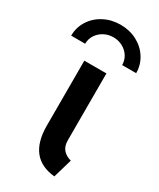

<svg xmlns="http://www.w3.org/2000/svg" viewBox="-234 -811 731 882"><g transform="rotate(30 131.5 -370.0)"><path d="M69.3 -174.8V-521.5H186.5V-167Q186.5 -134.8 202.9 -116.9Q219.2 -99.1 245.1 -92.8L215.8 7.8Q70.3 -5.9 69.3 -174.8ZM304.2 -590.8H230Q230 -615.7 217 -636.5Q204.1 -657.2 181.6 -669.4Q159.2 -681.6 132.3 -681.6Q105 -681.6 82.5 -669.4Q60.1 -657.2 46.9 -636.5Q33.7 -615.7 33.7 -590.8H-40.5Q-40.5 -634.3 -17.8 -670.4Q4.9 -706.5 44.7 -727.3Q84.5 -748 132.3 -748Q180.2 -748 219.5 -727.3Q258.8 -706.5 281.5 -670.4Q304.2 -634.3 304.2 -590.8Z"/></g></svg>

Font: Reddit Sans Strawberry SemiBold
Style: Regular
Weight: 600
Designer: Stephen Hutchings
Foundry: Reddit
Version: Version 1.013